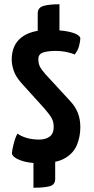

<svg xmlns="http://www.w3.org/2000/svg" viewBox="-20 -758 440 901"><path d="M170 8Q124 8 94.5 0Q65 -8 50.5 -18.5Q36 -29 36 -39Q36 -45 39.5 -62.5Q43 -80 49 -100Q55 -120 62 -131Q78 -119 104.5 -111Q131 -103 164 -103Q194 -103 213 -117Q232 -131 232 -162Q232 -186 223 -202.5Q214 -219 190 -247L78 -371Q53 -400 44 -427.5Q35 -455 35 -478Q35 -546 79.5 -581.5Q124 -617 206 -617Q264 -617 296.5 -610.5Q329 -604 343 -595Q357 -586 357 -578Q357 -567 351.5 -544Q346 -521 330 -502Q322 -507 296 -513Q270 -519 241 -519Q204 -519 182 -511.5Q160 -504 160 -481Q160 -461 166.5 -447Q173 -433 193 -410L311 -282Q334 -257 345.5 -227.5Q357 -198 357 -161Q357 -118 341.5 -79Q326 -40 285.5 -16Q245 8 170 8ZM137 123V-24H239V82Q239 109 213 116Q187 123 137 123ZM157 -552V-695Q157 -722 183.5 -730Q210 -738 259 -738V-546Z"/></svg>

Font: Yanone Kaffeesatz ExtraLight
Style: Bold
Weight: 700
Version: Version 2.003